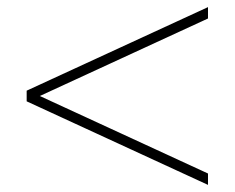

<svg xmlns="http://www.w3.org/2000/svg" viewBox="-20 -559 660 540"><path d="M55 -274V-304L565 -539V-507L92 -289L565 -71V-39Z"/></svg>

Font: Nyght Serif Light
Style: Regular
Weight: 300
Designer: Maksym Kobuzan
Version: Version 0.410